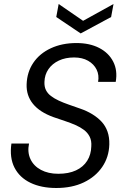

<svg xmlns="http://www.w3.org/2000/svg" viewBox="-20 -927 622 959"><path d="M261 12Q186 12 132 -14Q78 -40 52.5 -89.5Q27 -139 37 -210H125Q116 -167 132 -132.5Q148 -98 184.5 -78.5Q221 -59 271 -59Q323 -59 359.5 -76Q396 -93 415.5 -124Q435 -155 436 -196Q438 -224 428 -244Q418 -264 399.5 -278Q381 -292 357 -302.5Q333 -313 304.5 -322.5Q276 -332 247 -342Q178 -367 144.5 -408.5Q111 -450 113 -506Q115 -567 146.5 -613.5Q178 -660 234 -686Q290 -712 362 -712Q428 -712 475.5 -687.5Q523 -663 545.5 -619Q568 -575 558 -518H470Q476 -552 462.5 -579.5Q449 -607 420 -623.5Q391 -640 350 -640Q307 -640 274 -624.5Q241 -609 222 -581.5Q203 -554 202 -518Q201 -494 209.5 -477Q218 -460 234.5 -447.5Q251 -435 273.5 -424.5Q296 -414 323.5 -404.5Q351 -395 382 -384Q414 -373 441 -356.5Q468 -340 487.5 -319Q507 -298 517 -269.5Q527 -241 526 -205Q524 -142 490.5 -93Q457 -44 398.5 -16Q340 12 261 12ZM547 -907 535 -842 383 -760 261 -842 273 -907 395 -823Z"/></svg>

Font: DM Sans 16pt
Style: Italic
Weight: 400
Italic angle: -10°
Version: Version 4.004;gftools[0.9.30]